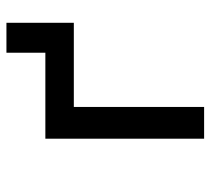

<svg xmlns="http://www.w3.org/2000/svg" viewBox="-50 -636 685 626"><g transform="rotate(-90 293.0 -322.5)"><path d="M154.3 0V-517.6H434.6V-644.5H532.2V-424.8H257.8V0Z"/></g></svg>

Font: Caskaydia Cove
Style: Regular
Weight: 400
Monospace: yes
Designer: Aaron Bell
Foundry: Saja Typeworks
Version: Version 4.300; ttfautohint (v1.8.3)